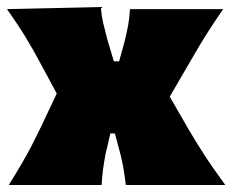

<svg xmlns="http://www.w3.org/2000/svg" viewBox="-25 -528 663 548"><path d="M0 0Q22.5 -36 38 -62.8Q53.5 -89.5 65.8 -113.2Q78 -137 91 -164L137 -261L89 -350Q69 -387.5 48.5 -421.2Q28 -455 -5 -502L263 -508Q264.5 -483.5 270 -460.2Q275.5 -437 282 -413L300 -353H315L331 -411Q337 -436 340.8 -456.2Q344.5 -476.5 346 -502H612Q589 -468.5 573.5 -444.5Q558 -420.5 545 -398.8Q532 -377 517 -351L459.5 -252L512 -161Q534 -123.5 557 -87.8Q580 -52 618 0H334Q329.5 -42.5 320 -83L303 -147H290L276 -87Q271.5 -63 269 -44Q266.5 -25 265 0Z"/></svg>

Font: Commissioner Flair Black
Style: Regular
Weight: 900
Designer: Kostas Bartsokas
Foundry: Kostas Bartsokas
Version: Version 1.000; ttfautohint (v1.8.3)